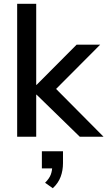

<svg xmlns="http://www.w3.org/2000/svg" viewBox="-20 -725 569 1018"><path d="M71 0V-705H172V-275H174L386 -488H511L254 -230V-277L529 0H403L174 -223H172V0ZM260 273 219 244Q242 221 249.5 200Q257 179 257 155L281 168H202V77H314V140Q314 179 301.5 212.5Q289 246 260 273Z"/></svg>

Font: Nunito Sans 12pt ExtraLight SemiBold
Style: Regular
Weight: 600
Version: Version 3.101;gftools[0.9.27]